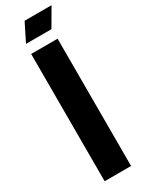

<svg xmlns="http://www.w3.org/2000/svg" viewBox="-246 -985 776 1019"><g transform="rotate(-30 142.0 -475.0)"><path d="M223 -780V0H61V-780ZM119 -950H284L220 -840H64Z"/></g></svg>

Font: Cooper Hewitt
Style: Bold
Weight: 711
Designer: Village Type and Design LLC
Foundry: Cooper Hewitt Smithsonian Design Museum
Version: 1.000